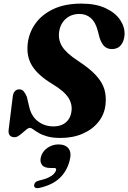

<svg xmlns="http://www.w3.org/2000/svg" viewBox="-20 -734 694 1039"><path d="M307 12.5Q264.5 12.5 235.8 4.2Q207 -4 189 -14.8Q171 -25.5 160 -33.8Q149 -42 141.5 -42Q134.5 -42 124.8 -34.5Q115 -27 103.8 -17Q92.5 -7 81.2 0.8Q70 8.5 59 8.5Q42 8.5 33.5 -0.8Q25 -10 26.5 -30L48.5 -207Q50 -228 59.5 -239.2Q69 -250.5 84 -250.5Q98.5 -250.5 107.5 -240.5Q116.5 -230.5 125 -211L139 -152Q151.5 -102 187.2 -76Q223 -50 269.5 -50Q297 -50 317.2 -59.5Q337.5 -69 350 -86.5Q362.5 -104 366 -127Q373.5 -167.5 350.8 -204Q328 -240.5 262.5 -280Q185.5 -326.5 153.8 -377.8Q122 -429 130 -498Q136.5 -556.5 171.2 -605.8Q206 -655 268.5 -684.8Q331 -714.5 420.5 -714.5Q498 -714.5 550.8 -690Q603.5 -665.5 629.8 -626.8Q656 -588 654 -546Q652 -512.5 634.8 -490.5Q617.5 -468.5 586 -468.5Q561.5 -468.5 545.8 -482.5Q530 -496.5 519 -529.5L508 -571Q496 -615.5 470.8 -637Q445.5 -658.5 410 -658.5Q378.5 -658.5 355 -645.5Q331.5 -632.5 317.5 -610.8Q303.5 -589 300 -561.5Q294 -518.5 316.5 -482.2Q339 -446 401 -405.5Q465.5 -363.5 499.5 -326.2Q533.5 -289 544.8 -250.8Q556 -212.5 551 -168.5Q545.5 -115.5 513.2 -74.8Q481 -34 428 -10.8Q375 12.5 307 12.5ZM253 175Q219 175 206.8 157.8Q194.5 140.5 201.5 115Q209.5 85 236.8 66.2Q264 47.5 296.5 47.5Q334 47.5 351.2 70Q368.5 92.5 356.5 136.5Q341.5 193.5 302 230.5Q262.5 267.5 192.5 283Q178 286 171.2 281.8Q164.5 277.5 164.5 268.5Q165 260 171.5 253Q178 246 191.5 243Q222 236.5 241.5 227.2Q261 218 271.2 207Q281.5 196 283.5 186Q286.5 175 272 175Z"/></svg>

Font: Fraunces
Style: Bold Italic
Weight: 700
Italic angle: -16°
Version: Version 1.000;[b76b70a41]